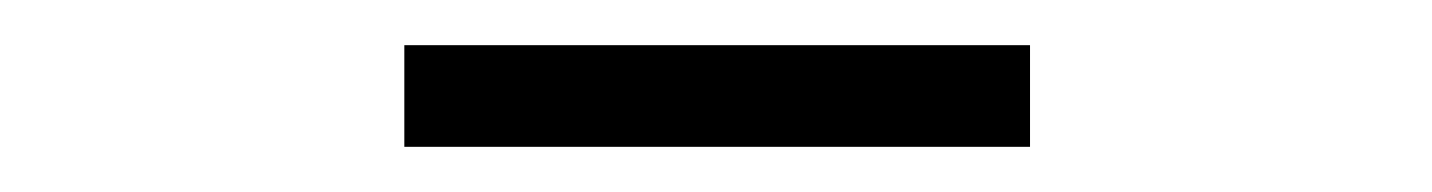

<svg xmlns="http://www.w3.org/2000/svg" viewBox="-20 -735 634 85"><path d="M159 -670H436V-715H159Z"/></svg>

Font: Spoqa Han Sans Neo Light
Style: Regular
Weight: 300
Designer: [Spoqa Han Sans Neo] Dong-huui Kim ___ Younghwa Kang ___ Yujin Lee ___ [Noto Sans] Ryoko NISHIZUKA ____ (kana & ideograp
Foundry: Spoqa (http://www.spoqa-han-sans.com)
Version: Version 1.100;hotconv 1.0.109;makeotfexe 2.5.65596